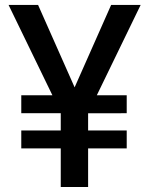

<svg xmlns="http://www.w3.org/2000/svg" viewBox="-20 -747 596 767"><path d="M132.1 -727.3H14.2L189.3 -366.5H65V-294.7H222.7V-225.9H65V-154.1H222.7V0H332V-154.1H486.2V-225.9H332V-294.4L486.2 -294.7V-366.5H366.8L541.9 -727.3H424L278.1 -398.1Z"/></svg>

Font: Magic Ui Pro Medium
Style: Regular
Weight: 500
Designer: Stefan Endress, Andreas Faust
Version: Version 1.000;FEAKit 1.0